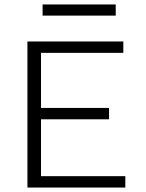

<svg xmlns="http://www.w3.org/2000/svg" viewBox="-20 -841 654 861"><path d="M103 -655H164V0H103ZM116 -604V-655H533V-604ZM116 0V-51H542V0ZM116 -306V-357H469V-306ZM171 -771V-821H499V-771Z"/></svg>

Font: Intel One Mono Light
Style: Regular
Weight: 300
Monospace: yes
Designer: Fred Shallcrass
Foundry: Frere-Jones Type LLC
Version: Version 1.004